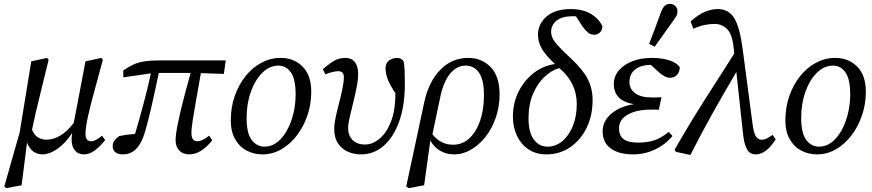

<svg xmlns="http://www.w3.org/2000/svg" viewBox="-20 -787 4517 995"><path d="M416 13Q385 13 368 -7.5Q351 -28 351 -65Q351 -74 354 -98Q318 -43 276.5 -15Q235 13 202 13Q143 13 120 -48L92 173L13 188L2 180L82 -101L142 -469L224 -487L232 -477Q208 -378 191.5 -312Q175 -246 164.5 -200.5Q154 -155 146 -115Q157 -87 177 -75Q197 -63 221 -63Q256 -63 292.5 -84.5Q329 -106 362 -150Q366 -167 370 -190Q374 -213 380 -243L423 -469L505 -487L513 -477L480 -355Q449 -245 436 -184.5Q423 -124 423 -93Q423 -55 452 -55Q465 -55 479 -63Q493 -71 509 -84L525 -61Q497 -26 470 -6.5Q443 13 416 13Z M619 -386V-422Q647 -441 671.5 -452.5Q696 -464 728 -469Q760 -474 808 -474H1150L1140 -404L1021 -408Q1004 -312 994 -255Q984 -198 979.5 -168.5Q975 -139 973.5 -124.5Q972 -110 972 -98Q972 -55 1002 -55Q1016 -55 1032 -63Q1048 -71 1064 -84L1080 -60Q1022 13 961 13Q928 13 909 -7Q890 -27 890 -61Q890 -73 892.5 -93.5Q895 -114 902.5 -151Q910 -188 925.5 -250.5Q941 -313 968 -409H803Q789 -343 779 -297.5Q769 -252 761.5 -219.5Q754 -187 747 -160.5Q740 -134 732 -106Q699 13 617 13Q593 13 578.5 2.5Q564 -8 564 -30Q564 -49 575.5 -62Q587 -75 598 -82Q636 -90 680 -93Q703 -172 724 -250Q745 -328 762 -407Z M1340 13Q1295 13 1257.5 -7Q1220 -27 1198 -66.5Q1176 -106 1176 -163Q1176 -231 1196.5 -289.5Q1217 -348 1252.5 -392.5Q1288 -437 1335 -462Q1382 -487 1434 -487Q1503 -487 1548 -442Q1593 -397 1593 -312Q1593 -247 1573 -188.5Q1553 -130 1518 -84.5Q1483 -39 1437.5 -13Q1392 13 1340 13ZM1351 -27Q1387 -27 1416.5 -50Q1446 -73 1467.5 -112Q1489 -151 1500.5 -199Q1512 -247 1512 -297Q1512 -378 1487 -412.5Q1462 -447 1423 -447Q1377 -447 1339.5 -410Q1302 -373 1280 -311.5Q1258 -250 1258 -175Q1258 -96 1284.5 -61.5Q1311 -27 1351 -27Z M1850 13Q1815 13 1783.5 -0.5Q1752 -14 1732 -43.5Q1712 -73 1712 -121Q1712 -144 1719.5 -179Q1727 -214 1737 -252.5Q1747 -291 1754.5 -327Q1762 -363 1762 -387Q1762 -418 1733 -418Q1722 -418 1706 -414.5Q1690 -411 1666 -402L1653 -428Q1693 -463 1717 -475Q1741 -487 1769 -487Q1802 -487 1819 -465.5Q1836 -444 1836 -405Q1836 -374 1828 -334Q1820 -294 1810 -253.5Q1800 -213 1792 -178.5Q1784 -144 1784 -123Q1784 -84 1807.5 -61Q1831 -38 1871 -38Q1909 -38 1945 -66.5Q1981 -95 2005 -154Q2029 -213 2029 -303V-304Q1999 -349 1988.5 -378.5Q1978 -408 1978 -432Q1978 -461 1997 -474Q2016 -487 2038 -487Q2061 -487 2072 -468Q2076 -445 2077 -419Q2078 -393 2078 -349Q2078 -240 2049 -158.5Q2020 -77 1969 -32Q1918 13 1850 13Z M2263 -291 2221 -91Q2263 -37 2328 -37Q2376 -37 2412 -70Q2448 -103 2468 -161Q2488 -219 2488 -294Q2488 -373 2462.5 -410Q2437 -447 2393 -447Q2348 -447 2314 -407Q2280 -367 2263 -291ZM2098 188 2085 180 2179 -259Q2202 -364 2262 -425.5Q2322 -487 2407 -487Q2476 -487 2522.5 -439.5Q2569 -392 2569 -297Q2569 -234 2549.5 -177.5Q2530 -121 2496.5 -78.5Q2463 -36 2421 -11.5Q2379 13 2333 13Q2293 13 2261.5 -5.5Q2230 -24 2210 -58L2178 173Z M2812 13Q2757 13 2718 -13.5Q2679 -40 2658.5 -84.5Q2638 -129 2638 -181Q2638 -254 2667.5 -312.5Q2697 -371 2746.5 -409Q2796 -447 2856 -455Q2807 -501 2787.5 -535Q2768 -569 2768 -607Q2768 -663 2812.5 -701.5Q2857 -740 2938 -740Q3002 -740 3044.5 -713.5Q3087 -687 3102 -649Q3100 -628 3087.5 -617.5Q3075 -607 3060 -607Q3041 -607 3027.5 -618Q3014 -629 3000 -648L2965 -702Q2961 -703 2957.5 -703Q2954 -703 2950 -703Q2892 -703 2864 -680Q2836 -657 2836 -622Q2836 -607 2843.5 -590Q2851 -573 2874 -548Q2897 -523 2941 -482Q3000 -427 3025.5 -378Q3051 -329 3051 -268Q3051 -187 3019.5 -123.5Q2988 -60 2934 -23.5Q2880 13 2812 13ZM2719 -174Q2719 -101 2746.5 -64Q2774 -27 2817 -27Q2860 -27 2894.5 -56Q2929 -85 2949 -135Q2969 -185 2969 -247Q2969 -356 2883 -430Q2882 -431 2881 -432Q2880 -433 2878 -434Q2838 -423 2801.5 -388.5Q2765 -354 2742 -300Q2719 -246 2719 -174Z M3263 13Q3186 13 3144.5 -18Q3103 -49 3103 -107Q3103 -160 3149 -198.5Q3195 -237 3266 -247Q3161 -264 3161 -352Q3161 -391 3186.5 -421.5Q3212 -452 3256.5 -469.5Q3301 -487 3357 -487Q3410 -487 3449.5 -474Q3489 -461 3503 -438Q3502 -413 3488 -398.5Q3474 -384 3451 -384Q3436 -384 3419 -394.5Q3402 -405 3384 -422L3353 -451Q3300 -450 3271 -426.5Q3242 -403 3242 -362Q3242 -325 3272 -303.5Q3302 -282 3357 -282Q3375 -282 3382 -282Q3389 -282 3408 -283L3394 -218Q3385 -219 3375 -219Q3365 -219 3354 -219Q3278 -219 3233 -193Q3188 -167 3188 -122Q3188 -83 3212.5 -65.5Q3237 -48 3286 -48Q3336 -48 3372.5 -60.5Q3409 -73 3446 -104L3465 -82Q3426 -36 3373 -11.5Q3320 13 3263 13ZM3344 -560Q3360 -602 3376 -644Q3392 -686 3407 -728Q3416 -750 3427 -758.5Q3438 -767 3451 -767Q3469 -767 3480 -755.5Q3491 -744 3491 -730Q3491 -717 3486 -706Q3481 -695 3467 -677Q3444 -644 3420 -611Q3396 -578 3373 -545Z M3896 13Q3865 13 3850.5 -15Q3836 -43 3831 -90L3796 -414Q3734 -309 3674.5 -203Q3615 -97 3558 16L3483 0L3476 -11Q3551 -142 3629 -265Q3707 -388 3785 -509L3782 -539Q3775 -609 3748.5 -636Q3722 -663 3683 -663Q3658 -663 3631 -657.5Q3604 -652 3573 -638L3559 -676Q3598 -711 3632.5 -725.5Q3667 -740 3700 -740Q3756 -740 3785 -693Q3814 -646 3829 -531L3880 -144Q3886 -98 3897 -80.5Q3908 -63 3927 -63Q3941 -63 3954.5 -70Q3968 -77 3984 -88L4000 -65Q3973 -23 3947.5 -5Q3922 13 3896 13Z M4214 13Q4169 13 4131.5 -7Q4094 -27 4072 -66.5Q4050 -106 4050 -163Q4050 -231 4070.5 -289.5Q4091 -348 4126.5 -392.5Q4162 -437 4209 -462Q4256 -487 4308 -487Q4377 -487 4422 -442Q4467 -397 4467 -312Q4467 -247 4447 -188.5Q4427 -130 4392 -84.5Q4357 -39 4311.5 -13Q4266 13 4214 13ZM4225 -27Q4261 -27 4290.5 -50Q4320 -73 4341.5 -112Q4363 -151 4374.5 -199Q4386 -247 4386 -297Q4386 -378 4361 -412.5Q4336 -447 4297 -447Q4251 -447 4213.5 -410Q4176 -373 4154 -311.5Q4132 -250 4132 -175Q4132 -96 4158.5 -61.5Q4185 -27 4225 -27Z"/></svg>

Font: Source Serif Pro
Style: Italic
Weight: 400
Italic angle: -12°
Designer: Frank Grießhammer
Foundry: Adobe Systems Incorporated
Version: Version 3.001;hotconv 1.0.111;makeotfexe 2.5.65597